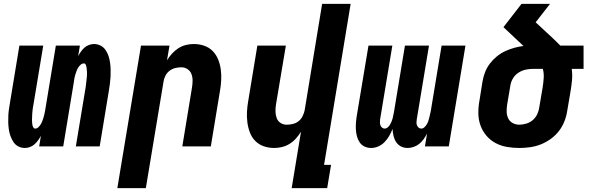

<svg xmlns="http://www.w3.org/2000/svg" viewBox="-20 -755 3040 990"><path d="M109 8Q90 8 74.5 0Q59 -8 49.5 -22.5Q40 -37 34 -53.5Q28 -70 25.5 -88Q23 -106 22.5 -124.5Q22 -143 23 -161Q24 -179 27 -198Q30 -217 33 -235L80 -520H203L153 -219Q152 -212 150.5 -205Q149 -198 148.5 -191.5Q148 -185 147 -178Q146 -171 146 -164.5Q146 -158 145.5 -151Q145 -144 145 -137.5Q145 -131 145.5 -124.5Q146 -118 147 -111.5Q148 -105 151.5 -98.5Q155 -92 161 -92Q171 -92 178.5 -99.5Q186 -107 191 -115.5Q196 -124 199 -133Q202 -142 205 -151Q208 -160 209.5 -169Q211 -178 213 -187L268 -520H392L383 -465Q389 -477 397 -488.5Q405 -500 415 -509Q425 -518 438.5 -523Q452 -528 464 -528Q483 -528 498.5 -520Q514 -512 524 -497.5Q534 -483 539.5 -466.5Q545 -450 547.5 -432Q550 -414 550.5 -395.5Q551 -377 550 -359Q549 -341 546.5 -322Q544 -303 541 -285L494 0H371L421 -301Q422 -308 423 -315Q424 -322 424.5 -328.5Q425 -335 426 -342Q427 -349 427.5 -355.5Q428 -362 428.5 -369Q429 -376 428.5 -382.5Q428 -389 427.5 -395.5Q427 -402 426 -408.5Q425 -415 422 -421.5Q419 -428 413 -428Q403 -428 395 -420.5Q387 -413 382 -404.5Q377 -396 374 -387Q371 -378 368 -369Q365 -360 363.5 -351Q362 -342 361 -333L306 0H182L191 -55Q185 -43 176.5 -31.5Q168 -20 158 -11Q148 -2 134.5 3Q121 8 109 8Z M585 215 707 -520H854L841 -444Q852 -462 867 -478.5Q882 -495 900 -506.5Q918 -518 938.5 -523Q959 -528 979 -528Q1008 -528 1033.5 -519Q1059 -510 1077 -491.5Q1095 -473 1105 -448Q1115 -423 1118.5 -396Q1122 -369 1120.5 -341Q1119 -313 1114 -285L1067 0H920L970 -304Q973 -322 973 -340Q973 -358 967 -373.5Q961 -389 947 -398.5Q933 -408 915 -408Q899 -408 883 -404Q867 -400 853.5 -389.5Q840 -379 832.5 -363.5Q825 -348 823 -333L732 215Z M1484 215 1532 -76Q1521 -58 1506.5 -41.5Q1492 -25 1473.5 -13.5Q1455 -2 1434.5 3Q1414 8 1394 8Q1365 8 1339.5 -1Q1314 -10 1296 -28.5Q1278 -47 1268.5 -72Q1259 -97 1255.5 -124Q1252 -151 1253.5 -179Q1255 -207 1260 -235L1307 -520H1454L1403 -216Q1400 -198 1400.5 -180Q1401 -162 1406.5 -146.5Q1412 -131 1426 -121.5Q1440 -112 1458 -112Q1474 -112 1490.5 -116Q1507 -120 1520 -130.5Q1533 -141 1540.5 -156.5Q1548 -172 1551 -187L1641 -735H1788L1651 95H1687L1667 215Z M1894 8Q1875 8 1859.5 0.5Q1844 -7 1834.5 -21Q1825 -35 1820.5 -52Q1816 -69 1815 -87Q1814 -105 1815.5 -123.5Q1817 -142 1820 -160L1880 -520H2003L1940 -140Q1939 -132 1939 -124Q1939 -116 1941.5 -109Q1944 -102 1950 -97Q1956 -92 1963 -92Q1972 -92 1979.5 -98.5Q1987 -105 1991.5 -113Q1996 -121 1999.5 -129.5Q2003 -138 2005 -146.5Q2007 -155 2008.5 -163.5Q2010 -172 2012 -181L2068 -520H2192L2129 -140Q2128 -132 2127.5 -124Q2127 -116 2130 -109Q2133 -102 2138.5 -97Q2144 -92 2152 -92Q2161 -92 2168 -98.5Q2175 -105 2180 -113Q2185 -121 2188 -129.5Q2191 -138 2193 -146.5Q2195 -155 2197 -163.5Q2199 -172 2201 -181L2257 -520H2380L2294 0H2171L2182 -66Q2174 -51 2164.5 -37.5Q2155 -24 2142 -13.5Q2129 -3 2113 2.5Q2097 8 2082 8Q2063 8 2047.5 0Q2032 -8 2022.5 -22.5Q2013 -37 2009 -54.5Q2005 -72 2004 -90Q1997 -72 1987 -54.5Q1977 -37 1963 -22.5Q1949 -8 1930.5 0Q1912 8 1894 8Z M2658 8Q2625 8 2593.5 2.5Q2562 -3 2535 -17.5Q2508 -32 2488 -55.5Q2468 -79 2457.5 -108Q2447 -137 2446.5 -169.5Q2446 -202 2452 -235L2468 -335Q2472 -359 2481 -382.5Q2490 -406 2505.5 -426.5Q2521 -447 2541 -463.5Q2561 -480 2584.5 -491Q2608 -502 2632 -508.5Q2656 -515 2679 -518L2576 -615L2669 -735H2816L2742 -640L2824 -564Q2835 -553 2846.5 -542.5Q2858 -532 2869 -520H2989V-400H2928Q2932 -372 2929.5 -343Q2927 -314 2922 -285L2905 -185Q2901 -157 2890.5 -130Q2880 -103 2862 -79.5Q2844 -56 2819.5 -38.5Q2795 -21 2768.5 -10.5Q2742 0 2713.5 4Q2685 8 2658 8ZM2658 -112Q2676 -112 2695 -118Q2714 -124 2728.5 -137Q2743 -150 2751 -168Q2759 -186 2761 -204L2778 -304Q2782 -329 2783.5 -353.5Q2785 -378 2779 -400H2730Q2711 -400 2691.5 -396Q2672 -392 2654.5 -381Q2637 -370 2626 -352.5Q2615 -335 2612 -316L2595 -216Q2592 -197 2592.5 -178.5Q2593 -160 2600.5 -144.5Q2608 -129 2623.5 -120.5Q2639 -112 2658 -112Z"/></svg>

Font: Iosevka Heavy Extended Oblique
Style: Regular
Weight: 900
Width: 7
Italic angle: -9°
Monospace: yes
Designer: Belleve Invis
Foundry: Belleve Invis
Version: Version 32.5.0; ttfautohint (v1.8.4)